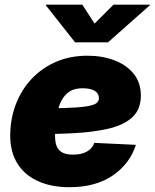

<svg xmlns="http://www.w3.org/2000/svg" viewBox="-20 -780 654 812"><path d="M273.9 11.7Q193.4 11.7 135.3 -16.4Q77.1 -44.4 48.1 -97.9Q19 -151.4 23.9 -228Q27.3 -293.5 51.8 -350.8Q76.2 -408.2 118.9 -451.7Q161.6 -495.1 220 -519.8Q278.3 -544.4 350.1 -544.4Q412.1 -544.4 463.4 -525.1Q514.6 -505.9 545.2 -468.3Q575.7 -430.7 575.7 -375.5Q575.7 -318.4 540.8 -285.2Q505.9 -252 440.7 -236.3Q375.5 -220.7 284.4 -216.3Q193.4 -211.9 80.6 -211.9L98.6 -321.3Q195.3 -321.3 254.6 -323.2Q314 -325.2 345.2 -330.1Q376.5 -335 387.5 -343.5Q398.4 -352.1 398.4 -364.7Q398.4 -384.8 380.6 -395.8Q362.8 -406.7 329.6 -406.7Q289.1 -406.7 266.1 -387.2Q243.2 -367.7 232.4 -338.1Q221.7 -308.6 218.3 -277.3Q214.8 -246.1 213.4 -222.7Q211.4 -193.8 216.3 -172.1Q221.2 -150.4 238.3 -138.2Q255.4 -126 289.6 -126Q324.7 -126 347.9 -139.2Q371.1 -152.3 378.9 -175.8L554.7 -167.5Q529.3 -87.4 456.8 -37.8Q384.3 11.7 273.9 11.7ZM328.1 -760.3 379.9 -680.2 460 -760.3H614.3V-758.3L437 -601.1H297.4L173.3 -758.3L173.8 -760.3Z"/></svg>

Font: Inter 20pt Black
Style: Italic
Weight: 900
Italic angle: -9.3988°
Version: Version 4.001;git-66647c0bb